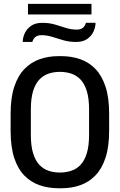

<svg xmlns="http://www.w3.org/2000/svg" viewBox="-20 -996 640 1026"><path d="M294 10Q239.2 10 192.5 -5.9Q145.8 -21.8 110.6 -57.5Q75.5 -93.2 56.1 -152Q36.8 -210.8 36.8 -296.5V-388.8Q36.8 -474.5 56.6 -533.6Q76.5 -592.8 111.8 -628.5Q147 -664.2 193.2 -680.1Q239.5 -696 292.8 -696H307Q361.8 -696 408.5 -679.8Q455.2 -663.5 489.9 -627.6Q524.5 -591.8 543.9 -533Q563.2 -474.2 563.2 -388.8V-296.5Q563.2 -211.8 543.9 -153Q524.5 -94.2 489.9 -58.5Q455.2 -22.8 409 -6.4Q362.8 10 308.2 10ZM300 -74Q332.5 -74 361 -83.5Q389.5 -93 410.8 -115.5Q432 -138 444 -177.4Q456 -216.8 456 -276.2V-410.5Q456 -470 444 -509Q432 -548 410.8 -570.5Q389.5 -593 361 -602.5Q332.5 -612 300 -612Q267.5 -612 239.4 -602.5Q211.2 -593 190 -570.5Q168.8 -548 156.8 -509Q144.8 -470 144.8 -410.5V-276.2Q144.8 -216.8 156.8 -177.4Q168.8 -138 190 -115.5Q211.2 -93 239.4 -83.5Q267.5 -74 300 -74ZM129.5 -918.8V-975.5H468.8V-918.8ZM101.5 -771.8Q101.5 -794.5 112.1 -818Q122.8 -841.5 145.8 -857.8Q168.8 -874 205.3 -874Q242.8 -874 273.1 -865.1Q303.5 -856.2 331.8 -847Q360 -837.8 390.8 -837.8Q410.7 -837.8 422.6 -847.2Q434.5 -856.8 439.2 -874H490.5Q490.5 -851.2 479.9 -827.8Q469.2 -804.2 446.4 -788Q423.5 -771.8 386.9 -771.8Q349.2 -771.8 318.2 -781Q287.2 -790.2 258.9 -799.1Q230.6 -808 201.2 -808Q182 -808 169.9 -798.9Q157.8 -789.8 152.8 -771.8Z"/></svg>

Font: Chivo Mono Medium
Style: Regular
Weight: 500
Monospace: yes
Designer: Hector Gatti
Foundry: Omnibus-Type
Version: Version 1.008